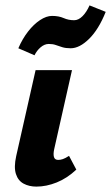

<svg xmlns="http://www.w3.org/2000/svg" viewBox="-20 -684 412 712"><path d="M115 8Q88 8 67.5 -3Q47 -14 39 -39Q31 -64 40 -105L112 -424H247L181 -131Q177 -113 180 -102Q183 -91 196 -91Q204 -91 213 -94Q222 -97 236 -106L263 -55Q229 -23 190.5 -7.5Q152 8 115 8ZM108 -479 48 -505Q63 -540 84 -567Q105 -594 128.5 -609.5Q152 -625 173 -625Q198 -625 216 -617Q234 -609 255 -609Q271 -609 286 -624Q301 -639 312 -664L372 -640Q346 -575 310.5 -540Q275 -505 242 -505Q224 -505 211 -509Q198 -513 187 -517Q176 -521 161 -521Q145 -521 130.5 -508.5Q116 -496 108 -479Z"/></svg>

Font: Ysabeau Infant ExtraBold
Style: Italic
Weight: 800
Italic angle: -12°
Designer: Christian Thalmann (Catharsis Fonts)
Version: Version 2.001;gftools[0.9.30]; featfreeze: ss01,ss02,lnum